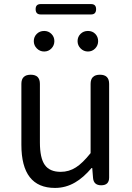

<svg xmlns="http://www.w3.org/2000/svg" viewBox="-20 -910 647 943"><path d="M250 13Q85 13 85 -199V-498Q85 -543 131 -543Q176 -543 176 -498V-210Q176 -134 200 -100Q224 -66 278 -66Q319 -66 353 -88Q385 -108 425 -158V-498Q425 -543 471 -543Q516 -543 516 -498V-271V-38Q516 0 477 0Q440 0 437 -36L433 -85H430Q389 -37 349 -14Q303 13 250 13ZM197 -657Q176 -657 161 -672Q146 -687 146 -708Q146 -729 160.5 -743.5Q175 -758 197 -758Q218 -758 232.5 -743.5Q247 -729 247 -708Q247 -687 232.5 -672Q218 -657 197 -657ZM412 -657Q391 -657 376 -672Q361 -687 361 -708Q361 -729 375.5 -743.5Q390 -758 412 -758Q434 -758 448 -743.5Q462 -729 462 -708Q462 -687 447.5 -672Q433 -657 412 -657ZM180 -839Q155 -839 155 -865Q155 -890 180 -890H427Q452 -890 452 -865Q452 -839 427 -839H303Z"/></svg>

Font: GenSenRounded JP R
Style: Regular
Weight: 400
Version: Version 1.501;PS 1;hotconv 16.6.51;makeotf.lib2.5.65220